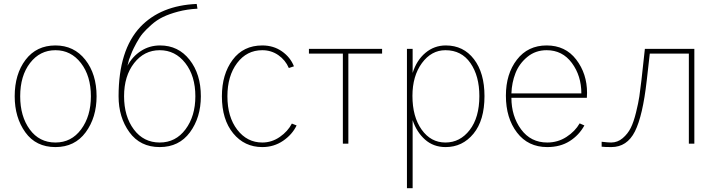

<svg xmlns="http://www.w3.org/2000/svg" viewBox="-20 -740 3690 989"><path d="M84 -244.1Q84 -140.6 133.3 -73.2Q182.6 -5.9 265.6 -5.9Q347.7 -5.9 397.9 -73.7Q448.2 -141.6 448.2 -244.1Q448.2 -348.6 397 -415Q345.7 -481.4 265.6 -481.4Q185.5 -481.4 134.8 -415.5Q84 -349.6 84 -244.1ZM55.7 -244.1Q55.7 -358.4 111.8 -432.1Q168 -505.9 265.6 -505.9Q361.3 -505.9 419.4 -432.1Q477.5 -358.4 477.5 -244.1Q477.5 -134.8 421.4 -58.6Q365.2 17.6 265.6 17.6Q165 17.6 110.4 -58.6Q55.7 -134.8 55.7 -244.1Z M590.8 -244.1Q590.8 -482.4 703.1 -601.6Q808.6 -711.9 993.2 -719.7L997.1 -695.3Q943.4 -692.4 897.5 -680.2Q851.6 -668 819.3 -652.3Q787.1 -636.7 759.3 -611.8Q731.4 -586.9 715.3 -567.9Q699.2 -548.8 683.1 -519Q667 -489.3 660.6 -474.1Q654.3 -459 644.5 -432.6L636.7 -401.4Q662.1 -449.2 706.1 -477.5Q750 -505.9 804.7 -505.9Q898.4 -505.9 956.5 -432.1Q1014.6 -358.4 1014.6 -244.1Q1014.6 -134.8 958.5 -58.6Q902.3 17.6 802.7 17.6Q702.1 17.6 646.5 -59.1Q590.8 -135.7 590.8 -244.1ZM619.1 -244.1Q619.1 -140.6 669.4 -73.2Q719.7 -5.9 802.7 -5.9Q884.8 -5.9 935.5 -73.7Q986.3 -141.6 986.3 -244.1Q986.3 -348.6 934.6 -415Q882.8 -481.4 802.7 -481.4Q722.7 -481.4 670.9 -415Q619.1 -348.6 619.1 -244.1Z M1123 -244.1Q1123 -357.4 1178.2 -431.6Q1233.4 -505.9 1331.1 -505.9Q1388.7 -505.9 1432.1 -475.6Q1475.6 -445.3 1494.1 -398.4L1467.8 -389.6Q1450.2 -430.7 1413.6 -456.1Q1377 -481.4 1331.1 -481.4Q1251 -481.4 1201.2 -415Q1151.4 -348.6 1151.4 -244.1Q1151.4 -137.7 1202.1 -71.8Q1252.9 -5.9 1331.1 -5.9Q1379.9 -5.9 1421.4 -34.7Q1462.9 -63.5 1483.4 -103.5L1507.8 -93.8Q1485.4 -46.9 1438 -14.6Q1390.6 17.6 1331.1 17.6Q1239.3 17.6 1181.2 -53.2Q1123 -124 1123 -244.1Z M1571.3 -463.9V-488.3H1948.2V-463.9H1774.4V0H1746.1V-463.9Z M2104.5 -246.1Q2104.5 -138.7 2151.9 -72.3Q2199.2 -5.9 2274.4 -5.9Q2349.6 -5.9 2399.4 -70.3Q2449.2 -134.8 2449.2 -245.1Q2449.2 -348.6 2403.3 -415Q2357.4 -481.4 2274.4 -481.4Q2202.1 -481.4 2153.3 -415Q2104.5 -348.6 2104.5 -246.1ZM2076.2 229.5V-488.3H2105.5V-364.3Q2126 -429.7 2171.4 -467.8Q2216.8 -505.9 2276.4 -505.9Q2367.2 -505.9 2421.4 -435.1Q2475.6 -364.3 2475.6 -245.1Q2475.6 -120.1 2418.9 -51.3Q2362.3 17.6 2275.4 17.6Q2212.9 17.6 2169.4 -21Q2126 -59.6 2105.5 -121.1V229.5Z M2585.9 -247.1Q2585.9 -359.4 2642.6 -432.6Q2699.2 -505.9 2795.9 -505.9Q2892.6 -505.9 2948.2 -433.1Q3003.9 -360.4 3003.9 -261.7Q3003.9 -257.8 3003.4 -249.5Q3002.9 -241.2 3002.9 -236.3H2614.3Q2614.3 -141.6 2664.1 -73.7Q2713.9 -5.9 2798.8 -5.9Q2853.5 -5.9 2897.9 -34.7Q2942.4 -63.5 2965.8 -104.5L2990.2 -93.8Q2962.9 -43.9 2914.6 -13.2Q2866.2 17.6 2798.8 17.6Q2700.2 17.6 2643.1 -57.1Q2585.9 -131.8 2585.9 -247.1ZM2614.3 -258.8H2974.6Q2974.6 -349.6 2925.8 -415.5Q2877 -481.4 2795.9 -481.4Q2738.3 -481.4 2696.3 -446.8Q2654.3 -412.1 2635.3 -363.3Q2616.2 -314.5 2614.3 -258.8Z M3079.1 -9.8Q3112.3 -5.9 3127.9 -5.9Q3161.1 -5.9 3187.5 -28.3Q3213.9 -50.8 3229 -81.1Q3244.1 -111.3 3256.3 -161.1Q3268.6 -210.9 3273.4 -244.1Q3278.3 -277.3 3284.2 -328.1L3301.8 -488.3H3556.6V0H3528.3V-463.9H3327.1L3311.5 -326.2Q3291 -143.6 3250.5 -63Q3210 17.6 3128.9 17.6Q3094.7 17.6 3079.1 15.6Z"/></svg>

Font: Gothic A1 Thin
Style: Regular
Weight: 250
Designer: HanYang I&C Co.,Ltd.
Foundry: HanYang I&C Co.,Ltd.
Version: Version 2.50